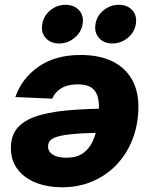

<svg xmlns="http://www.w3.org/2000/svg" viewBox="-20 -770 623 800"><path d="M316.4 -541Q395 -541 450.7 -513.2Q506.3 -485.4 533.9 -431.2Q561.5 -377 555.7 -298.3Q551.3 -231.9 526.4 -175.5Q501.5 -119.1 459.7 -77.6Q418 -36.1 361.8 -12.9Q305.7 10.3 238.8 10.3Q178.7 10.3 130.4 -8.5Q82 -27.3 53.7 -64Q25.4 -100.6 25.4 -153.8Q25.4 -209.5 57.6 -242.4Q89.8 -275.4 151.4 -291.7Q212.9 -308.1 300.3 -313.2Q387.7 -318.4 498.5 -318.4L481.9 -217.8Q387.2 -217.8 327.6 -214.6Q268.1 -211.4 236.1 -204.8Q204.1 -198.2 192.1 -187.3Q180.2 -176.3 180.2 -160.2Q180.2 -138.2 200.2 -125.5Q220.2 -112.8 256.3 -112.8Q299.3 -112.8 325.4 -131.3Q351.6 -149.9 365.2 -179.2Q378.9 -208.5 384.5 -241.5Q390.1 -274.4 391.6 -303.2Q394 -336.9 388.2 -362.8Q382.3 -388.7 362.8 -403.6Q343.3 -418.5 303.2 -418.5Q262.2 -418.5 235.4 -402.3Q208.5 -386.2 198.2 -358.9L43.9 -365.7Q71.3 -444.3 141.4 -492.7Q211.4 -541 316.4 -541ZM448.2 -588.9Q412.6 -588.9 392.3 -612.1Q372.1 -635.3 377.9 -669.4Q383.3 -704.1 411.4 -727.1Q439.5 -750 475.1 -750Q511.2 -750 531.5 -727.1Q551.8 -704.1 545.9 -669.4Q540.5 -635.3 512.2 -612.1Q483.9 -588.9 448.2 -588.9ZM226.1 -588.9Q190.4 -588.9 170.2 -612.1Q149.9 -635.3 156.2 -669.4Q161.6 -704.1 189.5 -727.1Q217.3 -750 252.9 -750Q289.1 -750 309.6 -727.1Q330.1 -704.1 324.2 -669.4Q318.4 -635.3 290.3 -612.1Q262.2 -588.9 226.1 -588.9Z"/></svg>

Font: Inter 24pt ExtraBold
Style: Italic
Weight: 800
Italic angle: -9.3988°
Designer: Rasmus Andersson
Foundry: rsms
Version: Version 4.001;git-66647c0bb